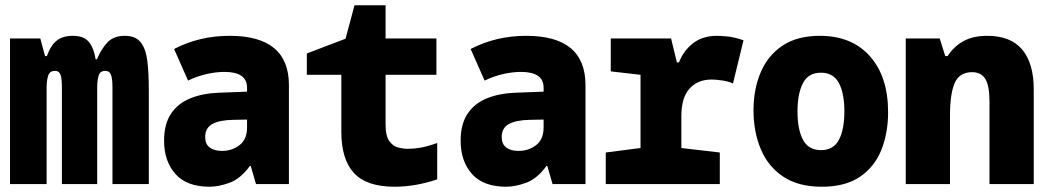

<svg xmlns="http://www.w3.org/2000/svg" viewBox="-20 -699 3981 729"><path d="M18 0V-553H133L151 -486H158Q172 -526 195 -544.5Q218 -563 256 -563Q299 -563 318 -539Q337 -515 343 -474H348Q365 -514 388.5 -538.5Q412 -563 454 -563Q495 -563 514.5 -538Q534 -513 539.5 -467Q545 -421 545 -357V0H407V-367Q407 -402 401 -416Q395 -430 380 -430Q360 -430 354.5 -412Q349 -394 349 -366V0H215V-366Q215 -402 209.5 -416Q204 -430 189 -430Q169 -430 163 -412Q157 -394 157 -366V0Z M776 10Q689 10 646 -38.5Q603 -87 603 -165Q603 -228 629.5 -267.5Q656 -307 703.5 -326Q751 -345 813 -347L918 -351V-366Q918 -426 832 -426Q801 -426 765 -418Q729 -410 694 -393L641 -513Q737 -563 852 -563Q1077 -563 1077 -376V0H952L932 -69H929Q893 -20 851.5 -5Q810 10 776 10ZM823 -126Q861 -126 889.5 -148Q918 -170 918 -215V-245L865 -244Q813 -243 786 -228Q759 -213 759 -179Q759 -152 776 -139Q793 -126 823 -126Z M1478 10Q1372 10 1324 -42Q1276 -94 1276 -199V-415H1145V-496L1292 -552L1326 -679H1444V-553H1637V-415H1444V-226Q1444 -183 1458 -163.5Q1472 -144 1491.5 -139Q1511 -134 1528 -134Q1552 -134 1577.5 -138.5Q1603 -143 1640 -156V-18Q1599 -4 1558 3Q1517 10 1478 10Z M1902 10Q1815 10 1772 -38.5Q1729 -87 1729 -165Q1729 -228 1755.5 -267.5Q1782 -307 1829.5 -326Q1877 -345 1939 -347L2044 -351V-366Q2044 -426 1958 -426Q1927 -426 1891 -418Q1855 -410 1820 -393L1767 -513Q1863 -563 1978 -563Q2203 -563 2203 -376V0H2078L2058 -69H2055Q2019 -20 1977.5 -5Q1936 10 1902 10ZM1949 -126Q1987 -126 2015.5 -148Q2044 -170 2044 -215V-245L1991 -244Q1939 -243 1912 -228Q1885 -213 1885 -179Q1885 -152 1902 -139Q1919 -126 1949 -126Z M2280 0V-120L2412 -137V-415L2299 -428V-553H2528L2550 -462H2558Q2574 -505 2610.5 -534Q2647 -563 2702 -563Q2717 -563 2742.5 -560.5Q2768 -558 2803 -546L2763 -382Q2746 -390 2722 -393.5Q2698 -397 2682 -397Q2629 -397 2598 -362.5Q2567 -328 2567 -258V-137L2713 -120V0Z M3100 10Q3011 10 2953.5 -28.5Q2896 -67 2868.5 -133Q2841 -199 2841 -280Q2841 -361 2868.5 -425Q2896 -489 2951.5 -526Q3007 -563 3093 -563Q3214 -563 3283 -485.5Q3352 -408 3352 -273Q3352 -194 3326.5 -130Q3301 -66 3245.5 -28Q3190 10 3100 10ZM3097 -129Q3145 -129 3165.5 -168.5Q3186 -208 3186 -276Q3186 -345 3165 -384Q3144 -423 3097 -423Q3049 -423 3028.5 -383Q3008 -343 3008 -276Q3008 -207 3029 -168Q3050 -129 3097 -129Z M3419 0V-553H3548L3569 -486H3578Q3601 -522 3637.5 -542.5Q3674 -563 3729 -563Q3817 -563 3861 -511Q3905 -459 3905 -359V0H3737V-312Q3737 -374 3721 -399.5Q3705 -425 3671 -425Q3623 -425 3605 -384Q3587 -343 3587 -261V0Z"/></svg>

Font: Noto Sans Mono SemiCondensed Black
Style: Regular
Weight: 900
Width: 4
Designer: Monotype Design Team
Foundry: Monotype Imaging Inc.
Version: Version 2.014; ttfautohint (v1.8.4.7-5d5b)